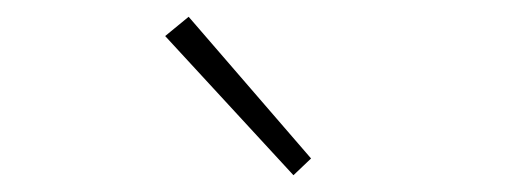

<svg xmlns="http://www.w3.org/2000/svg" viewBox="-20 -840 626 229"><path d="M330 -631 351 -651 205 -820 177 -797Z"/></svg>

Font: Noto Sans Japanese Thin
Style: Regular
Weight: 100
Designer: Ryoko NISHIZUKA (kana & ideographs); Paul D. Hunt (Latin, Greek & Cyrillic); Wenlong ZHANG (bopomofo); Sandoll Communica
Foundry: Adobe Systems Incorporated
Version: Version 1.000;PS 1;hotconv 1.0.78;makeotf.lib2.5.61930